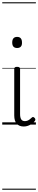

<svg xmlns="http://www.w3.org/2000/svg" viewBox="-20 -1111 340 1712"><path d="M192 17Q151 17 129 -8Q107 -33 107 -82V-496Q107 -506 113 -510.5Q119 -515 132 -515Q146 -515 152.5 -510.5Q159 -506 159 -496V-94Q159 -63 169 -47Q179 -31 202 -31Q213 -31 223 -34.5Q233 -38 243 -45Q253 -52 263 -62Q268 -68 275 -67.5Q282 -67 288 -60Q294 -54 295 -47.5Q296 -41 292 -34Q281 -19 264.5 -7.5Q248 4 229.5 10.5Q211 17 192 17ZM133 -683Q111 -683 100 -695Q89 -707 89 -732Q89 -757 100 -769.5Q111 -782 133 -782Q154 -782 165 -769.5Q176 -757 176 -732Q177 -707 165.5 -695Q154 -683 133 -683ZM0 571H300V581H0ZM0 -20H300V0H0ZM0 -505H300V-500H0ZM0 -1091H300V-1081H0Z"/></svg>

Font: Playwrite PT Guides
Style: Regular
Weight: 400
Designer: Veronika Burian, José Scaglione
Foundry: TypeTogether
Version: Version 1.003